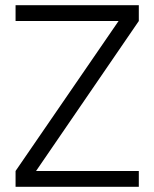

<svg xmlns="http://www.w3.org/2000/svg" viewBox="-20 -720 595 740"><path d="M40 0H515V-61H119L515 -639V-700H40V-639H437L40 -61Z"/></svg>

Font: Arthouse Owned
Style: Regular
Weight: 400
Designer: Jeremy Tribby
Foundry: Tribby Type
Version: Version 1.000;PS 001.000;hotconv 1.0.88;makeotf.lib2.5.64775